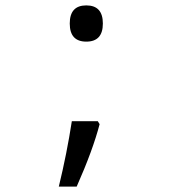

<svg xmlns="http://www.w3.org/2000/svg" viewBox="-20 -570 640 719"><path d="M303.2 -549.8Q365.2 -549.8 365.2 -481.9Q365.2 -414.1 303.2 -414.1Q241.2 -414.1 241.2 -481.9Q241.2 -549.8 303.2 -549.8ZM346.2 -116.2 353 -105Q328.1 -8.8 267.1 128.9H200.2Q230.5 4.4 249 -116.2Z"/></svg>

Font: WenQuanYi Micro Hei Mono
Style: Regular
Weight: 400
Foundry: Ascender Corporation
Version: Version 0.2.0-beta